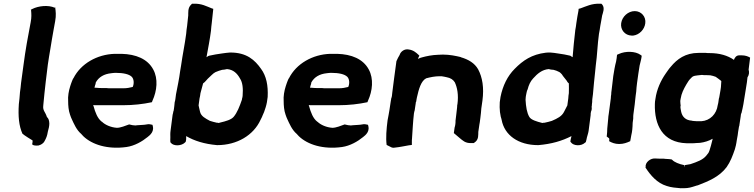

<svg xmlns="http://www.w3.org/2000/svg" viewBox="-20 -775 4005 1020"><path d="M143 -723 145 -722C147 -699 148 -683 143 -657C129 -585 115 -508 105 -431L92 -335C91 -317 88 -301 86 -284V-283C84 -261 83 -241 80 -221V-220C76 -159 80 -106 100 -63L101 -64C106 -57 153 -29 153 -29V-21L151 -9C154 -1 173 -1 184 -2C197 -5 211 -13 217 -26C225 -40 231 -54 234 -75C239 -91 242 -107 242 -118V-120C241 -135 239 -144 229 -154C221 -181 206 -187 210 -215V-216C214 -258 218 -299 223 -341L234 -431C238 -461 243 -487 248 -518L256 -567C261 -598 268 -633 273 -662C279 -693 276 -716 273 -737L271 -734C235 -750 183 -743 153 -728Z M342 -238C342 -215 344 -188 352 -166C354 -159 357 -153 359 -147L360 -146V-145C373 -117 386 -85 412 -63C416 -60 416 -57 423 -51C469 -7 551 20 652 6C695 0 736 -24 764 -47C770 -52 780 -59 787 -71C797 -90 793 -100 790 -112C780 -114 772 -117 759 -114C744 -111 736 -112 714 -110H712C700 -108 699 -108 684 -110L666 -114C647 -107 620 -96 601 -96C569 -98 538 -112 522 -128H521L520 -129C498 -146 486 -178 477 -211C476 -213 476 -214 475 -217C479 -216 485 -216 492 -216H633C689 -216 740 -222 787 -232L790 -240C814 -292 821 -357 794 -406C764 -462 702 -487 626 -489H589C496 -486 409 -437 370 -359L369 -358L368 -357C365 -349 361 -342 358 -332L353 -317C345 -292 340 -263 342 -238ZM482 -309C483 -316 486 -325 488 -330V-333C488 -334 488 -335 490 -339C505 -365 532 -382 571 -386C575 -387 582 -387 591 -388H595C635 -388 666 -381 680 -367C692 -355 693 -330 685 -313C669 -309 654 -306 635 -306H567C559 -306 554 -306 547 -307H525C512 -307 501 -308 487 -309Z M886 -80C884 -66 885 -54 885 -45C885 -37 884 -28 885 -20L887 -17C902 3 945 1 964 -19L967 -23L969 -35V-52C1012 -27 1065 -10 1133 -4H1134C1240 -4 1327 -57 1364 -138C1367 -144 1369 -149 1373 -156V-157L1383 -180C1389 -196 1395 -215 1398 -232L1402 -260C1405 -321 1395 -371 1367 -409C1334 -456 1291 -496 1204 -496H1202C1196 -495 1189 -495 1181 -494L1159 -491C1136 -488 1114 -484 1091 -479L1086 -477L1077 -471C1085 -516 1095 -565 1101 -613V-614C1102 -626 1103 -640 1105 -653C1108 -676 1110 -696 1112 -718L1113 -728L1104 -731C1080 -740 1050 -758 1006 -755H1000L996 -751C976 -733 981 -706 980 -693C977 -674 977 -656 974 -637C972 -624 970 -611 969 -595C962 -540 950 -485 942 -427C940 -417 938 -406 937 -397C932 -357 923 -315 915 -274L912 -251C911 -243 910 -238 908 -232L906 -212C905 -210 904 -185 900 -180V-177C899 -171 898 -168 897 -165ZM1035 -215 1040 -252C1042 -260 1044 -270 1045 -280C1049 -296 1054 -314 1059 -332C1064 -335 1071 -342 1075 -347C1077 -349 1079 -352 1084 -357C1099 -370 1112 -386 1125 -392C1137 -397 1148 -401 1160 -404C1168 -404 1176 -406 1186 -408C1220 -405 1240 -385 1255 -358C1269 -337 1272 -305 1269 -267L1268 -259C1266 -254 1266 -250 1265 -245C1253 -210 1240 -176 1221 -154C1208 -139 1180 -131 1150 -124C1146 -123 1144 -122 1143 -122H1139L1137 -123H1132C1120 -126 1106 -129 1095 -133C1071 -146 1049 -157 1043 -180C1040 -189 1039 -200 1035 -215Z M1487 -238C1487 -215 1489 -188 1497 -166C1499 -159 1502 -153 1504 -147L1505 -146V-145C1518 -117 1531 -85 1557 -63C1561 -60 1561 -57 1568 -51C1614 -7 1696 20 1797 6C1840 0 1881 -24 1909 -47C1915 -52 1925 -59 1932 -71C1942 -90 1938 -100 1935 -112C1925 -114 1917 -117 1904 -114C1889 -111 1881 -112 1859 -110H1857C1845 -108 1844 -108 1829 -110L1811 -114C1792 -107 1765 -96 1746 -96C1714 -98 1683 -112 1667 -128H1666L1665 -129C1643 -146 1631 -178 1622 -211C1621 -213 1621 -214 1620 -217C1624 -216 1630 -216 1637 -216H1778C1834 -216 1885 -222 1932 -232L1935 -240C1959 -292 1966 -357 1939 -406C1909 -462 1847 -487 1771 -489H1734C1641 -486 1554 -437 1515 -359L1514 -358L1513 -357C1510 -349 1506 -342 1503 -332L1498 -317C1490 -292 1485 -263 1487 -238ZM1627 -309C1628 -316 1631 -325 1633 -330V-333C1633 -334 1633 -335 1635 -339C1650 -365 1677 -382 1716 -386C1720 -387 1727 -387 1736 -388H1740C1780 -388 1811 -381 1825 -367C1837 -355 1838 -330 1830 -313C1814 -309 1799 -306 1780 -306H1712C1704 -306 1699 -306 1692 -307H1670C1657 -307 1646 -308 1632 -309Z M2039 -136C2033 -89 2029 -43 2034 -5L2054 5C2059 8 2067 12 2079 9C2102 7 2134 0 2152 -3L2168 -5V-20C2168 -28 2168 -35 2169 -41V-42C2172 -85 2174 -129 2179 -172L2181 -182C2183 -187 2184 -193 2184 -196C2185 -206 2187 -217 2189 -229V-232L2191 -235L2193 -248C2193 -249 2195 -258 2195 -258C2205 -303 2217 -345 2244 -359C2267 -365 2290 -370 2316 -370C2325 -370 2330 -370 2337 -368H2338L2352 -365C2374 -361 2387 -352 2396 -338C2409 -311 2417 -271 2410 -220L2409 -218C2409 -210 2408 -201 2407 -193C2404 -172 2403 -153 2400 -134V-132C2400 -127 2400 -121 2399 -115C2398 -109 2397 -102 2395 -97L2391 -68L2424 -40C2436 -31 2451 -13 2484 -15H2497L2501 -18C2525 -33 2520 -61 2521 -74L2527 -115C2529 -122 2529 -129 2530 -134L2532 -149C2534 -166 2536 -181 2537 -199L2543 -241C2552 -309 2543 -364 2520 -407C2501 -440 2469 -459 2428 -471V-472H2427C2401 -478 2370 -485 2333 -485C2323 -485 2314 -484 2307 -484C2276 -483 2246 -477 2221 -470C2215 -469 2208 -466 2201 -462C2202 -469 2205 -473 2208 -479L2201 -486C2191 -495 2176 -509 2152 -512C2129 -517 2108 -501 2103 -483C2098 -475 2091 -462 2086 -450L2074 -361C2070 -334 2068 -310 2064 -283L2062 -265L2060 -256L2059 -255C2057 -242 2054 -227 2052 -211L2049 -191C2047 -174 2042 -155 2039 -136Z M2635 -232C2634 -215 2634 -196 2636 -180L2640 -157V-156C2642 -149 2644 -144 2645 -138C2660 -57 2733 -4 2839 -4H2840C2910 -10 2965 -26 3016 -52C3015 -48 3013 -40 3012 -35L3010 -23L3013 -19C3026 0 3067 3 3088 -17L3092 -20C3095 -28 3096 -37 3098 -45C3100 -54 3105 -66 3107 -80L3118 -165C3117 -168 3118 -171 3119 -177V-180C3123 -189 3125 -197 3123 -208L3124 -212C3124 -218 3125 -226 3126 -233V-235C3126 -240 3126 -244 3127 -251L3130 -274C3134 -315 3137 -357 3142 -397C3143 -406 3144 -415 3145 -427C3153 -483 3154 -539 3162 -595C3165 -608 3167 -624 3169 -637C3172 -656 3176 -672 3179 -693C3182 -705 3195 -733 3179 -751L3175 -755H3169C3125 -758 3091 -740 3065 -731L3054 -728L3053 -718C3049 -696 3045 -676 3042 -653C3040 -640 3039 -626 3036 -614V-613C3030 -565 3026 -518 3022 -471C3021 -471 3013 -477 3010 -479C2989 -484 2967 -488 2944 -491L2924 -494C2916 -495 2909 -495 2903 -496H2901C2895 -496 2886 -496 2879 -495C2805 -486 2758 -454 2714 -409C2676 -371 2651 -320 2639 -260ZM2773 -259 2774 -266C2775 -270 2779 -295 2782 -298L2783 -300C2789 -324 2798 -343 2812 -358C2835 -384 2860 -405 2895 -408C2903 -406 2911 -404 2921 -404C2932 -401 2941 -398 2952 -392C2956 -390 2959 -386 2965 -380C2972 -368 2983 -357 2990 -347C2992 -344 2995 -337 3002 -332C3003 -315 3002 -297 3002 -280C3001 -272 2999 -262 2999 -252L2994 -215C2987 -202 2981 -189 2976 -180C2964 -157 2942 -146 2912 -133C2900 -129 2887 -126 2873 -123H2868L2864 -122H2860C2832 -129 2801 -138 2792 -154C2779 -176 2774 -208 2772 -245C2772 -248 2773 -252 2773 -259Z M3238 -371C3235 -351 3232 -314 3229 -295C3228 -288 3227 -282 3227 -273C3226 -268 3225 -261 3225 -253L3214 -170C3213 -162 3211 -154 3211 -144C3209 -130 3208 -104 3206 -91V-90C3206 -80 3205 -66 3204 -57L3203 -50L3216 -40C3216 -39 3217 -36 3217 -33L3216 -25C3230 -17 3247 -10 3269 -10C3293 -10 3311 -17 3328 -25L3331 -41C3332 -51 3335 -60 3337 -72L3339 -87C3341 -99 3340 -110 3341 -122L3344 -145V-146C3344 -155 3344 -162 3345 -168L3352 -221C3354 -236 3355 -254 3357 -267L3360 -289C3361 -314 3367 -354 3371 -382C3373 -396 3376 -413 3378 -427C3380 -437 3386 -456 3388 -471L3389 -479L3382 -484C3356 -503 3303 -505 3267 -488L3258 -484L3256 -466C3256 -463 3254 -457 3253 -448C3247 -426 3242 -397 3238 -371ZM3280 -652C3275 -617 3300 -587 3335 -586H3344C3377 -590 3404 -619 3408 -651C3413 -686 3387 -716 3352 -716C3317 -716 3285 -687 3280 -652Z M3410 113 3409 116 3411 118C3436 156 3471 198 3522 213C3545 221 3572 223 3596 225H3597C3608 225 3619 225 3630 224C3651 222 3669 214 3684 210H3686C3742 188 3800 166 3840 113C3860 85 3872 53 3884 18L3890 -5V-6C3891 -11 3893 -20 3894 -29C3895 -38 3898 -48 3899 -57C3900 -68 3902 -79 3904 -91C3905 -98 3906 -105 3908 -109V-111C3910 -126 3913 -141 3915 -157L3916 -166C3916 -169 3918 -172 3920 -177V-178L3925 -200C3928 -214 3931 -230 3933 -245C3937 -272 3944 -309 3948 -338L3951 -364C3960 -377 3961 -392 3957 -405L3965 -469C3953 -476 3939 -481 3920 -481H3909C3892 -482 3883 -469 3879 -457C3846 -480 3803 -493 3749 -493C3742 -493 3736 -493 3730 -494H3691C3621 -494 3577 -461 3544 -421C3533 -409 3525 -396 3517 -385C3491 -348 3469 -301 3462 -250C3460 -241 3459 -230 3459 -222C3456 -113 3499 -18 3627 -14H3659C3665 -14 3670 -14 3677 -15C3683 -15 3691 -16 3696 -16H3698C3722 -19 3745 -26 3766 -38C3765 -34 3765 -33 3764 -29C3759 -10 3755 8 3749 25L3748 27C3746 35 3742 40 3732 52C3714 74 3684 85 3648 97C3639 99 3629 100 3619 102H3618C3614 118 3615 118 3615 102H3614C3588 97 3562 86 3552 75L3548 72C3533 69 3517 70 3506 68H3504C3490 68 3476 68 3462 67C3436 64 3406 88 3410 113ZM3594 -239 3596 -251C3600 -278 3612 -302 3626 -326C3634 -340 3641 -351 3652 -361C3663 -374 3674 -373 3709 -377C3710 -377 3717 -376 3719 -376H3729C3737 -376 3743 -375 3753 -375C3761 -374 3774 -370 3782 -367L3796 -357C3800 -353 3808 -349 3812 -344C3812 -339 3811 -335 3811 -329C3811 -307 3805 -285 3801 -258C3799 -252 3798 -247 3798 -244L3796 -230C3796 -227 3794 -222 3793 -217C3787 -169 3752 -134 3706 -131H3680C3678 -131 3676 -132 3668 -132C3665 -132 3659 -133 3658 -133L3656 -134H3655C3623 -136 3605 -154 3599 -180C3597 -191 3594 -203 3595 -210L3596 -213C3595 -222 3594 -231 3594 -239Z"/></svg>

Font: Hussar Pisanka
Style: BdKur
Weight: 700
Designer: Robert Jablonski
Foundry: Cannot Into Space Fonts
Version: Version 1.070